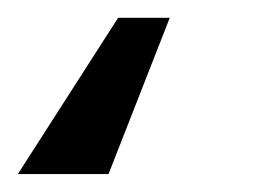

<svg xmlns="http://www.w3.org/2000/svg" viewBox="-65 -83 286 216"><path d="M67.9 -63H126L57.1 112.8H-44.9Z"/></svg>

Font: Clear Sans
Style: Italic
Weight: 400
Italic angle: -12°
Foundry: Intel Corporation
Version: Version 1.00